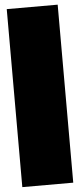

<svg xmlns="http://www.w3.org/2000/svg" viewBox="-58 -731 375 902"><g transform="rotate(-5 130.0 -280.5)"><path d="M9.8 139.2V-700.2H250V139.2Z"/></g></svg>

Font: Nastup Basic
Style: Regular
Weight: 400
Designer: Maksym Kobuzan
Foundry: Zakznak
Version: Version 1.020;FEAKit 1.0